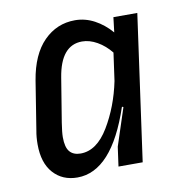

<svg xmlns="http://www.w3.org/2000/svg" viewBox="-64 -561 604 633"><g transform="rotate(-10 238.0 -244.0)"><path d="M348 -438 354 -488H434L366 0H285L294 -65L335 -190L333 -192L330 -191Q262 12 146 12Q96 12 65.5 -22Q35 -56 35 -118Q35 -143 39 -164L65 -327Q79 -412 122.5 -456Q166 -500 227 -500Q261 -500 292 -483.5Q323 -467 348 -438ZM150 -322 126 -175Q121 -143 121 -127Q121 -93 133.5 -78.5Q146 -64 170 -64Q224 -64 264 -130.5Q304 -197 321 -280L334 -373Q314 -398 288.5 -412.5Q263 -427 238 -427Q167 -427 150 -322Z"/></g></svg>

Font: Ropa Sans
Style: Italic
Weight: 400
Version: Version 1.100